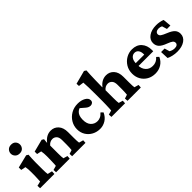

<svg xmlns="http://www.w3.org/2000/svg" viewBox="103 -1283 2024 2024"><g transform="rotate(-45 1115.0 -270.5)"><path d="M11.2 0 9.3 -37.6 61 -49.8Q61.5 -54.7 62.7 -77.4Q64 -100.1 64.9 -127.9L65.4 -186Q65.4 -210 64 -228Q62.5 -246.1 59.1 -266.6L6.8 -277.3V-313.5L152.8 -349.6L174.8 -335.9Q172.9 -310.5 171.4 -285.2Q169.9 -259.8 169.9 -228V-127.9Q169.9 -102.5 171.1 -79.1Q172.4 -55.7 174.3 -49.8L226.1 -37.6L224.1 0ZM119.6 -410.6Q86.9 -410.6 68.4 -430.4Q49.8 -450.2 49.8 -476.1Q49.8 -502.4 68.4 -522Q86.9 -541.5 119.6 -541.5Q152.3 -541.5 169.9 -522Q187.5 -502.4 187.5 -476.1Q187.5 -450.2 169.9 -430.4Q152.3 -410.6 119.6 -410.6Z M249.5 0 247.1 -36.1 295.4 -49.8Q296.4 -55.2 297.6 -77.9Q298.8 -100.6 299.3 -127.9L300.3 -187.5Q300.3 -211.9 298.8 -229Q297.4 -246.1 293.9 -266.6L243.7 -277.3V-313.5L383.8 -349.6L405.8 -335.9L401.4 -289.1L403.8 -288.1Q452.1 -351.1 519.5 -351.1Q570.3 -351.1 604 -314Q637.7 -276.9 637.7 -210V-128.9Q637.7 -102.5 638.7 -79.3Q639.6 -56.2 641.6 -49.8L689.9 -36.1L687.5 0H488.8L486.8 -36.1L530.3 -49.8Q531.7 -61.5 533 -84.7Q534.2 -107.9 534.2 -128.4V-192.9Q534.2 -237.3 514.9 -256.6Q495.6 -275.9 469.7 -275.9Q430.7 -275.9 404.3 -242.7V-127.9Q404.3 -102.1 405.3 -79.1Q406.2 -56.2 408.2 -49.8L455.1 -36.1L452.6 0Z M902.8 5.9Q853 5.9 812.7 -15.9Q772.5 -37.6 748.8 -75.9Q725.1 -114.3 725.1 -164.1Q725.1 -213.9 750.2 -256.3Q775.4 -298.8 819.8 -325Q864.3 -351.1 921.4 -351.1Q973.1 -351.1 1009.3 -330.3Q1045.4 -309.6 1045.4 -278.3Q1045.4 -258.8 1033 -248.5Q1020.5 -238.3 1003.9 -238.3Q976.1 -238.3 950.2 -261.7L891.1 -312.5L932.1 -303.7Q898.4 -310.5 868.7 -281.5Q838.9 -252.4 838.9 -191.9Q838.9 -132.3 867.9 -101.8Q897 -71.3 939.9 -71.3Q961.4 -71.3 982.9 -80.8Q1004.4 -90.3 1025.9 -115.2L1049.8 -92.3Q1027.3 -43.5 987.8 -18.8Q948.2 5.9 902.8 5.9Z M1074.7 0 1072.3 -36.1 1120.6 -49.8Q1121.6 -59.1 1122.6 -81.3Q1123.5 -103.5 1124.5 -130.9Q1125.5 -158.2 1125.5 -183.1V-282.2Q1125.5 -336.4 1124.3 -387Q1123 -437.5 1120.6 -464.8L1063 -472.7L1061.5 -507.3L1212.4 -546.9L1234.9 -532.7Q1232.9 -501 1231.4 -470.2Q1230 -439.5 1229 -397.5Q1228 -355.5 1227.1 -289.1L1229.5 -288.6Q1277.3 -351.1 1344.7 -351.1Q1395.5 -351.1 1429.2 -314Q1462.9 -276.9 1462.9 -209.5V-128.9Q1462.9 -102.5 1463.9 -79.3Q1464.8 -56.2 1466.8 -49.8L1515.1 -36.1L1512.7 0H1314.5L1312 -36.1L1355.5 -49.8Q1356.9 -61.5 1358.2 -84.7Q1359.4 -107.9 1359.4 -128.4V-192.9Q1359.4 -236.8 1340.3 -256.3Q1321.3 -275.9 1294.9 -275.9Q1255.9 -275.9 1229.5 -242.7V-127.9Q1229.5 -99.6 1230.5 -77.6Q1231.4 -55.7 1233.4 -49.8L1279.8 -36.1L1277.8 0Z M1727.1 5.9Q1675.3 5.9 1635.5 -16.8Q1595.7 -39.6 1573.2 -78.9Q1550.8 -118.2 1550.8 -167.5Q1550.8 -221.7 1576.2 -262.9Q1601.6 -304.2 1642.3 -327.6Q1683.1 -351.1 1729.5 -351.1Q1798.3 -351.1 1836.9 -308.6Q1875.5 -266.1 1875.5 -197.3V-177.7H1644.5V-219.7H1796.4L1783.2 -199.7V-227.5Q1783.2 -264.2 1767.3 -285.2Q1751.5 -306.2 1723.1 -306.2Q1694.8 -306.2 1675.3 -282Q1655.8 -257.8 1655.8 -207.5V-191.4Q1655.8 -137.2 1685.3 -104Q1714.8 -70.8 1764.2 -70.8Q1791 -70.8 1812.7 -80.6Q1834.5 -90.3 1855 -113.8L1879.4 -90.3Q1857.4 -43 1817.4 -18.6Q1777.3 5.9 1727.1 5.9Z M2053.2 5.9Q2019.5 5.9 1987.1 -1.5Q1954.6 -8.8 1932.1 -20.5L1928.2 -113.3H1980.5L1997.1 -56.6Q2026.4 -39.1 2058.6 -39.1Q2082 -39.1 2094.2 -48.6Q2106.4 -58.1 2106.4 -73.7Q2106.4 -91.3 2093 -103.3Q2079.6 -115.2 2037.1 -131.3Q1980 -152.3 1957 -177.5Q1934.1 -202.6 1934.1 -240.7Q1934.1 -289.1 1977.8 -320.1Q2021.5 -351.1 2091.8 -351.1Q2117.7 -351.1 2143.6 -346.2Q2169.4 -341.3 2186.5 -333.5L2195.3 -241.7H2144L2127 -297.9Q2119.1 -302.2 2107.7 -305.2Q2096.2 -308.1 2086.4 -308.1Q2063.5 -308.1 2049.3 -297.9Q2035.2 -287.6 2035.2 -271Q2035.2 -252.4 2052.5 -240Q2069.8 -227.5 2115.7 -209Q2167 -188.5 2189 -164.1Q2210.9 -139.6 2210.9 -104.5Q2210.9 -54.7 2167.2 -24.4Q2123.5 5.9 2053.2 5.9Z"/></g></svg>

Font: Lateef
Style: Bold
Weight: 700
Designer: SIL International
Foundry: SIL International
Version: Version 4.200